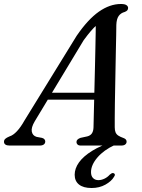

<svg xmlns="http://www.w3.org/2000/svg" viewBox="-49 -730 710 963"><path d="M522 -21 527 -3Q471.5 22.5 439.5 60Q407.5 97.5 407.5 133Q407.5 153 417.8 163.2Q428 173.5 444.5 173.5Q459.5 173.5 474.8 166.2Q490 159 501.5 146Q507.5 141 511.5 139Q515.5 137 520.5 138.5Q525 139.5 526.8 144.5Q528.5 149.5 522.5 157.5Q510 179 479.8 196Q449.5 213 410.5 213Q369 213 347.2 195.5Q325.5 178 325.5 146.5Q325.5 115 347.2 84.5Q369 54 412.8 26.8Q456.5 -0.5 522 -21ZM125.5 -122Q106.5 -90 110.5 -69.8Q114.5 -49.5 134.5 -43.5L161.5 -38.5Q170.5 -36 174.2 -31Q178 -26 178 -20.5Q178 -11 170.8 -5.5Q163.5 0 150.5 0H-1Q-15 0 -22 -5Q-29 -10 -29 -19Q-29 -27.5 -22.8 -33.5Q-16.5 -39.5 -1 -46Q17 -51.5 36 -71.8Q55 -92 74 -126L335.5 -550.5Q392 -633 447 -671.5Q502 -710 557.5 -710Q577 -710 585.2 -704.2Q593.5 -698.5 593.5 -690Q593.5 -683 589.5 -678.2Q585.5 -673.5 576.5 -670Q557 -665 546.2 -649.8Q535.5 -634.5 534.5 -605.5Q534.5 -587.5 533.8 -554.8Q533 -522 532.2 -479.8Q531.5 -437.5 530.5 -390.8Q529.5 -344 528.8 -297.8Q528 -251.5 527.2 -210.2Q526.5 -169 526.5 -138Q526.5 -107 526.5 -91.5Q526.5 -76.5 530.5 -66.5Q534.5 -56.5 544.2 -50Q554 -43.5 571 -37.5Q586 -32 586 -19.5Q586 -11 579.2 -5.5Q572.5 0 559 0H356Q345 0 339.8 -5.2Q334.5 -10.5 334.5 -17.5Q334.5 -25 339.8 -30Q345 -35 354.5 -38.5L389 -46Q404.5 -50 412 -61.2Q419.5 -72.5 420 -91.5Q420.5 -109.5 421.2 -142.2Q422 -175 423 -217Q424 -259 425.2 -306Q426.5 -353 427.5 -400.8Q428.5 -448.5 429.5 -491.8Q430.5 -535 431 -570Q431.5 -605 431.5 -626L454.5 -618Q446.5 -613 434.2 -602.5Q422 -592 406.5 -574Q391 -556 370.5 -528ZM165 -230 177.5 -265H459L455.5 -230Z"/></svg>

Font: Fraunces
Style: Italic
Weight: 400
Italic angle: -16°
Version: Version 1.000;[b76b70a41]